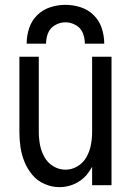

<svg xmlns="http://www.w3.org/2000/svg" viewBox="-20 -764 540 792"><path d="M225 8Q194 8 164 -5Q134 -18 113.5 -42.5Q93 -67 81 -96.5Q69 -126 64.5 -157Q60 -188 60 -220V-530H140V-220Q140 -193 145 -166.5Q150 -140 163 -116.5Q176 -93 199.5 -78.5Q223 -64 250 -64Q277 -64 300.5 -78.5Q324 -93 337 -116.5Q350 -140 355 -166.5Q360 -193 360 -220V-530H440V0H360V-76Q350 -58 337 -42Q316 -18 286.5 -5Q257 8 225 8ZM90 -584Q90 -616 100 -647Q110 -678 133 -701Q156 -724 187 -734Q218 -744 250 -744Q282 -744 313 -734Q344 -724 367 -701Q390 -678 400 -647Q410 -616 410 -584H330Q330 -607 321.5 -628Q313 -649 292.5 -660.5Q272 -672 250 -672Q228 -672 207.5 -660.5Q187 -649 178.5 -628Q170 -607 170 -584Z"/></svg>

Font: Iosevka SS01
Style: Regular
Weight: 400
Monospace: yes
Designer: Belleve Invis
Foundry: Belleve Invis
Version: 2.3.3; ttfautohint (v1.8.3)